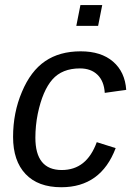

<svg xmlns="http://www.w3.org/2000/svg" viewBox="-20 -745 540 774"><path d="M229 -59.6Q279.3 -59.6 314.5 -87.6Q349.6 -115.7 370.1 -171.9L446.3 -147.9Q386.7 9.8 227.1 9.8Q133.3 9.8 83 -43.5Q32.7 -96.7 32.7 -192.9Q32.7 -291 68.4 -374.5Q103.5 -458.5 161.9 -498.3Q220.2 -538.1 305.2 -538.1Q387.7 -538.1 435.8 -496.6Q483.9 -455.1 488.8 -382.8L402.3 -370.6Q399.4 -418 373 -443.6Q346.7 -469.2 302.2 -469.2Q230.5 -469.2 191.2 -424.6Q151.9 -379.9 132.3 -286.6Q127.4 -262.7 125 -238Q122.6 -213.4 122.6 -189.9Q122.6 -59.6 229 -59.6ZM392.1 -724.6 375.5 -640.6H287.6L304.2 -724.6Z"/></svg>

Font: Arimo
Style: Italic
Weight: 400
Italic angle: -12°
Designer: Steve Matteson
Foundry: Monotype Imaging Inc.
Version: Version 1.33